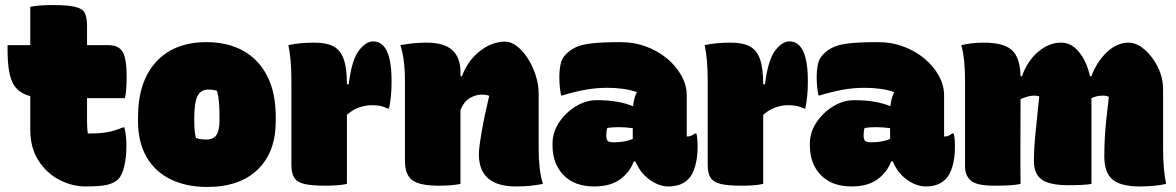

<svg xmlns="http://www.w3.org/2000/svg" viewBox="-20 -729 4660 761"><path d="M473 -224Q478 -202 479.5 -186Q481 -170 481 -151Q481 -103 472 -68Q463 -33 449 -19Q434 -4 406.5 3Q379 10 320 10Q266 10 215.5 -16Q165 -42 132.5 -92.5Q100 -143 100 -215V-348Q49 -361 29.5 -402Q10 -443 10 -531V-550H100V-702Q120 -706 142.5 -707.5Q165 -709 187 -709Q248 -709 277.5 -702Q307 -695 316 -677.5Q325 -660 325 -626V-550H409Q451 -550 466.5 -523Q482 -496 482 -423Q482 -403 480.5 -379Q479 -355 475 -340H325V-246Q325 -220 328 -200H338Q379 -200 407.5 -205.5Q436 -211 467 -224Z M799 -562Q882 -562 943.5 -528Q1005 -494 1039 -428Q1073 -362 1073 -264V-250Q1073 -126 1001.5 -57Q930 12 801 12Q719 12 657 -18Q595 -48 561 -106.5Q527 -165 527 -250V-264Q527 -405 598.5 -483.5Q670 -562 799 -562ZM805 -374Q776 -374 763 -348.5Q750 -323 750 -263V-250Q750 -204 757 -182Q765 -179 774.5 -177.5Q784 -176 799 -176Q825 -176 837.5 -193.5Q850 -211 850 -251V-264Q850 -300 848 -324Q846 -348 840 -369Q826 -374 805 -374Z M1355 0Q1336 4 1314.5 5.5Q1293 7 1270 7Q1215 7 1186 0Q1157 -7 1146 -25Q1135 -43 1135 -76V-410Q1135 -493 1123 -550Q1167 -560 1226 -560Q1274 -560 1302 -545Q1330 -530 1342.5 -494Q1355 -458 1355 -395H1362Q1374 -491 1402 -528Q1430 -565 1459 -565Q1482 -565 1498 -549Q1532 -515 1532 -408Q1532 -374 1529.5 -349Q1527 -324 1522 -299H1516Q1502 -306 1488.5 -309Q1475 -312 1454 -312Q1428 -312 1403 -303Q1378 -294 1355 -274Z M1805 0Q1786 4 1764.5 5.5Q1743 7 1720 7Q1644 7 1614.5 -14.5Q1585 -36 1585 -92V-410Q1585 -493 1567 -550Q1593 -555 1619 -557.5Q1645 -560 1670 -560Q1740 -560 1772.5 -530.5Q1805 -501 1805 -444V-427H1811Q1834 -489 1882 -526.5Q1930 -564 1982 -564Q2006 -564 2029.5 -545.5Q2053 -527 2072.5 -496.5Q2092 -466 2103.5 -429.5Q2115 -393 2115 -356V-140Q2115 -98 2119 -63Q2123 -28 2132 0Q2105 5 2080.5 7.5Q2056 10 2025 10Q1878 10 1878 -118Q1878 -142 1889 -206Q1900 -270 1919 -349Q1909 -354 1889 -354Q1866 -354 1842.5 -340.5Q1819 -327 1805 -293Z M2702 -350V-188H2706Q2714 -188 2721.5 -192Q2729 -196 2734 -200H2740Q2742 -195 2743.5 -180.5Q2745 -166 2745 -149Q2745 -103 2735 -69.5Q2725 -36 2710 -21Q2694 -4 2673.5 3Q2653 10 2629 10Q2592 10 2554.5 -17Q2517 -44 2499 -89H2492Q2476 -46 2437.5 -18Q2399 10 2335 10Q2257 10 2213.5 -35Q2170 -80 2170 -152V-161Q2170 -204 2195.5 -243Q2221 -282 2261.5 -307Q2302 -332 2345 -332Q2392 -332 2427.5 -325.5Q2463 -319 2489 -308Q2493 -342 2504 -364Q2479 -373 2449 -377Q2419 -381 2387 -381Q2342 -381 2298.5 -373Q2255 -365 2210 -351H2204Q2197 -385 2197 -422Q2197 -452 2202 -475Q2207 -498 2223 -514Q2241 -532 2264 -542.5Q2287 -553 2328.5 -557.5Q2370 -562 2441 -562Q2494 -562 2541 -544.5Q2588 -527 2624 -497Q2660 -467 2681 -429Q2702 -391 2702 -350ZM2383 -191Q2383 -176 2389 -170.5Q2395 -165 2413 -165Q2456 -165 2488 -178V-221Q2474 -223 2459.5 -224Q2445 -225 2432 -225Q2408 -225 2387 -222Q2383 -210 2383 -193Z M3005 0Q2986 4 2964.5 5.5Q2943 7 2920 7Q2865 7 2836 0Q2807 -7 2796 -25Q2785 -43 2785 -76V-410Q2785 -493 2773 -550Q2817 -560 2876 -560Q2924 -560 2952 -545Q2980 -530 2992.5 -494Q3005 -458 3005 -395H3012Q3024 -491 3052 -528Q3080 -565 3109 -565Q3132 -565 3148 -549Q3182 -515 3182 -408Q3182 -374 3179.5 -349Q3177 -324 3172 -299H3166Q3152 -306 3138.5 -309Q3125 -312 3104 -312Q3078 -312 3053 -303Q3028 -294 3005 -274Z M3722 -350V-188H3726Q3734 -188 3741.5 -192Q3749 -196 3754 -200H3760Q3762 -195 3763.5 -180.5Q3765 -166 3765 -149Q3765 -103 3755 -69.5Q3745 -36 3730 -21Q3714 -4 3693.5 3Q3673 10 3649 10Q3612 10 3574.5 -17Q3537 -44 3519 -89H3512Q3496 -46 3457.5 -18Q3419 10 3355 10Q3277 10 3233.5 -35Q3190 -80 3190 -152V-161Q3190 -204 3215.5 -243Q3241 -282 3281.5 -307Q3322 -332 3365 -332Q3412 -332 3447.5 -325.5Q3483 -319 3509 -308Q3513 -342 3524 -364Q3499 -373 3469 -377Q3439 -381 3407 -381Q3362 -381 3318.5 -373Q3275 -365 3230 -351H3224Q3217 -385 3217 -422Q3217 -452 3222 -475Q3227 -498 3243 -514Q3261 -532 3284 -542.5Q3307 -553 3348.5 -557.5Q3390 -562 3461 -562Q3514 -562 3561 -544.5Q3608 -527 3644 -497Q3680 -467 3701 -429Q3722 -391 3722 -350ZM3403 -191Q3403 -176 3409 -170.5Q3415 -165 3433 -165Q3476 -165 3508 -178V-221Q3494 -223 3479.5 -224Q3465 -225 3452 -225Q3428 -225 3407 -222Q3403 -210 3403 -193Z M4025 0Q4008 4 3981.5 5.5Q3955 7 3920 7Q3853 7 3829 -12.5Q3805 -32 3805 -70V-410Q3805 -452 3801.5 -487Q3798 -522 3790 -550Q3807 -554 3829.5 -557Q3852 -560 3880 -560Q3957 -560 3990 -531Q4023 -502 4025 -427H4031Q4051 -486 4094 -523Q4137 -560 4186 -560Q4227 -560 4257.5 -522Q4288 -484 4300 -427H4306Q4327 -484 4367 -522Q4407 -560 4453 -560Q4484 -560 4515.5 -533.5Q4547 -507 4568.5 -464.5Q4590 -422 4590 -373V-140Q4590 -57 4602 0Q4579 5 4552.5 7.5Q4526 10 4498 10Q4422 10 4389.5 -17.5Q4357 -45 4357 -109Q4357 -149 4359 -183.5Q4361 -218 4365 -256.5Q4369 -295 4375 -345Q4365 -350 4352 -350Q4326 -350 4306 -340V0Q4279 5 4214 5Q4141 5 4109.5 -17Q4078 -39 4078 -91Q4078 -140 4084.5 -204Q4091 -268 4099 -347Q4092 -350 4080 -350Q4068 -350 4054 -346.5Q4040 -343 4025 -336Q4025 -251 4024.5 -167.5Q4024 -84 4025 0Z"/></svg>

Font: Recursive Sn Csl St XBk
Style: Regular
Weight: 1000
Version: Version 1.079;hotconv 1.0.112;makeotfexe 2.5.65598; ttfautoh